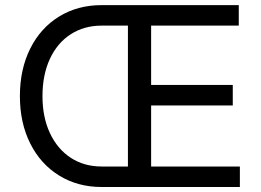

<svg xmlns="http://www.w3.org/2000/svg" viewBox="-20 -748 1045 768"><path d="M491.7 -727.5H935.1V-645.5H584.5V-408.2H911.1V-326.2H584.5V-82H939.5V0H491.7ZM59.6 -363.3Q59.6 -471.2 101.1 -554Q142.6 -636.7 216.8 -682.1Q291 -727.5 386.2 -727.5H526.9V-645.5H386.2Q316.4 -645.5 262.7 -610.8Q209 -576.2 179.4 -512.2Q149.9 -448.2 149.9 -363.3Q149.9 -279.3 179.7 -215.6Q209.5 -151.9 262.9 -116.9Q316.4 -82 386.2 -82H526.9V0H386.2Q291 0 216.8 -45.7Q142.6 -91.3 101.1 -173.8Q59.6 -256.3 59.6 -363.3Z"/></svg>

Font: Raveo Variable
Style: Regular
Weight: 400
Designer: Jakub Foglar, Rasmus Andersson (Inter)
Foundry: Jakubfoglar.com
Version: Version 1.000;Glyphs 3.2.3 (3260)